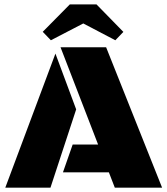

<svg xmlns="http://www.w3.org/2000/svg" viewBox="-20 -866 772 886"><path d="M482.4 -70.8H270.5L315.4 -199.2H432.6L259.3 -647.9H469.7L728 0H509.8ZM212.9 0H4.4L235.8 -618.7L331.5 -361.3ZM302.2 -845.7H425.3L549.3 -718.8L512.2 -680.2L364.3 -757.8L214.8 -680.2L177.2 -719.2Z"/></svg>

Font: Black Ops One [rus by aLiNcE]
Style: Regular
Weight: 400
Designer: James Grieshaber
Foundry: James Grieshaber
Version: Version 1.002;May 25, 2024;FontCreator 13.0.0.2680 64-bit